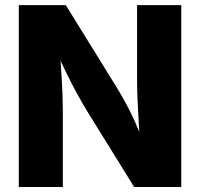

<svg xmlns="http://www.w3.org/2000/svg" viewBox="-20 -748 800 768"><path d="M55.2 0V-727.5H243.2L446.8 -398.4Q465.3 -368.2 483.9 -334Q502.4 -299.8 521 -258.5Q539.6 -217.3 558.1 -166.5L541 -158.7Q538.6 -198.2 535.6 -246.6Q532.7 -294.9 530.5 -340.6Q528.3 -386.2 528.3 -417V-727.5H705.1V0H516.6L329.6 -301.8Q306.6 -339.8 286.4 -376.7Q266.1 -413.6 245.1 -457.3Q224.1 -501 196.8 -557.6L218.8 -560.1Q222.2 -507.8 225.3 -458.5Q228.5 -409.2 230 -368.7Q231.4 -328.1 231.4 -301.8V0Z"/></svg>

Font: Inter 17pt ExtraBold
Style: Regular
Weight: 800
Version: Version 4.001;git-66647c0bb